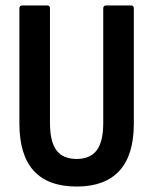

<svg xmlns="http://www.w3.org/2000/svg" viewBox="-20 -675 561 703"><path d="M261 8Q51 8 51 -223V-644Q51 -655 61 -655H153Q163 -655 163 -644V-225Q163 -157 186.5 -125Q210 -93 261 -93Q310 -93 334 -124.5Q358 -156 358 -225V-644Q358 -655 368 -655H460Q470 -655 470 -644V-222Q470 -107 417 -49.5Q364 8 261 8Z"/></svg>

Font: Sofia Sans Condensed
Style: Bold
Weight: 700
Designer: Botio Nikoltchev, Ani Petrova
Foundry: lettersoup
Version: Version 4.101; ttfautohint (v1.8.4.7-5d5b)